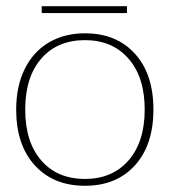

<svg xmlns="http://www.w3.org/2000/svg" viewBox="-20 -587 545 617"><path d="M114 -567H388V-545H114ZM32 -235Q32 -310 59.5 -365.5Q87 -421 137 -450.5Q187 -480 253 -480Q354 -480 413.5 -414.5Q473 -349 473 -235Q473 -121 413.5 -55.5Q354 10 253 10Q152 10 92 -55.5Q32 -121 32 -235ZM445 -235Q445 -339 393 -398.5Q341 -458 253 -458Q164 -458 112.5 -398.5Q61 -339 61 -235Q61 -131 112.5 -71.5Q164 -12 253 -12Q341 -12 393 -71.5Q445 -131 445 -235Z"/></svg>

Font: Taviraj Thin
Style: Regular
Weight: 250
Designer: Katatrad Team
Foundry: CadsonDemak
Version: Version 1.001